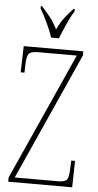

<svg xmlns="http://www.w3.org/2000/svg" viewBox="-61 -968 514 1005"><g transform="rotate(5 195.5 -465.5)"><path d="M22 0V-22L322 -689H119Q80 -689 69.5 -675Q59 -661 58 -620L57 -576H37L41 -714H354V-693L54 -25H280Q319 -25 328.5 -39Q338 -53 339 -93L341 -139H361L358 0ZM180 -771Q169 -805 149 -847.5Q129 -890 112 -918V-931H118Q145 -901 164.5 -876.5Q184 -852 202 -816Q219 -852 237.5 -876.5Q256 -901 284 -931H290V-918Q272 -890 253 -847.5Q234 -805 221 -771Z"/></g></svg>

Font: Noto Serif Tamil ExtraCondensed Thin
Style: Regular
Weight: 100
Width: 2
Designer: Indian Type Foundry, Tom Grace, and the Monotype Design Team
Foundry: Monotype Imaging Inc.
Version: Version 2.004; ttfautohint (v1.8.4.7-5d5b)